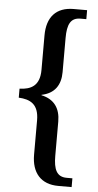

<svg xmlns="http://www.w3.org/2000/svg" viewBox="-60 -796 491 959"><g transform="rotate(5 186.0 -316.5)"><path d="M270 127H337V83H308C258 83 242 46 242 -21V-193C242 -259 212 -303 147 -317V-319C212 -332 242 -376 242 -441V-612C242 -680 258 -715 308 -715H337V-760H270C182 -760 136 -708 136 -616V-443C136 -363 92 -342 35 -340V-295C92 -292 136 -272 136 -190V-18C136 72 182 127 270 127Z"/></g></svg>

Font: Noto Serif Condensed Medium
Style: Regular
Weight: 500
Width: 3
Designer: Monotype Design Team
Foundry: Monotype Imaging Inc.
Version: Version 2.015